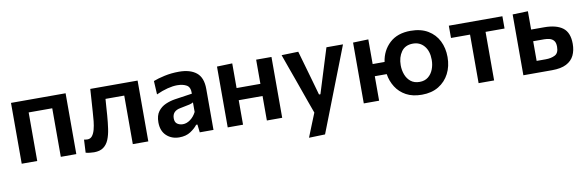

<svg xmlns="http://www.w3.org/2000/svg" viewBox="-49 -931 4736 1548"><g transform="rotate(-10 2318.5 -157.5)"><path d="M64.5 0V-498H511.5V0H384.5V-397.5H191.5V0Z M656 10.5Q640 10.5 620.5 8.2Q601 6 587.5 2L593 -104Q601.5 -102.5 609 -101.8Q616.5 -101 621 -101Q645 -101 659.8 -119.5Q674.5 -138 682.8 -168.8Q691 -199.5 695 -236.8Q699 -274 701 -311.5Q704 -359.5 707.5 -407Q710.5 -454 713.5 -498H1101V0H974V-397.5H820.5Q818 -363.5 815.5 -330Q813 -296 811 -265Q806.5 -206 799.2 -155.8Q792 -105.5 776.5 -68.2Q761 -31 732.2 -10.2Q703.5 10.5 656 10.5Z M1354 11.5Q1291 11.5 1249.2 -27.5Q1207.5 -66.5 1207.5 -137Q1207.5 -193 1232.2 -225.8Q1257 -258.5 1294.5 -274.8Q1332 -291 1371 -297L1513.5 -318Q1515.5 -370.5 1485.5 -388Q1455.5 -405.5 1407.5 -405.5Q1373 -405.5 1329.2 -394.5Q1285.5 -383.5 1236 -361L1230 -471.5Q1266.5 -486 1322.5 -498.2Q1378.5 -510.5 1441 -510.5Q1532.5 -510.5 1583.5 -469.5Q1634.5 -428.5 1634.5 -335.5V0H1522L1514.5 -65H1504Q1483.5 -37.5 1446 -13Q1408.5 11.5 1354 11.5ZM1400 -88Q1431.5 -88 1461.2 -109.8Q1491 -131.5 1510 -169V-247.5Q1500 -240.5 1479.2 -235.2Q1458.5 -230 1402 -219.5Q1335 -207.5 1335 -147Q1335 -114.5 1354.8 -101.2Q1374.5 -88 1400 -88Z M1751 0V-498L1876.5 -502V-300H2071.5V-498H2197V0H2071.5V-200.5H1876.5V0Z M2382 196Q2401 148.5 2420.5 99.8Q2440 51 2459.5 3.5Q2442 -44.5 2424.5 -93.2Q2407 -142 2390.5 -189L2358.5 -279Q2339 -332.5 2319 -388.5Q2299 -444.5 2280 -498L2417 -502Q2433.5 -444.5 2449.2 -389.5Q2465 -334.5 2481.5 -276.5L2522 -133.5H2533.5L2578 -276.5Q2595.5 -332.5 2612.5 -387.5Q2629.5 -442 2647 -498H2782.5Q2767 -458 2752.5 -420.5Q2738 -383 2720.5 -338Q2703 -293 2678.5 -230.5L2624 -90.5Q2587 4.5 2561 71.5Q2535 138 2514 192Z M2865 0V-498L2990.5 -502V-300H3088Q3101.5 -392.5 3165.5 -451.8Q3229.5 -511 3337 -511Q3421.5 -511 3479 -476.5Q3536.5 -442 3565.8 -383.2Q3595 -324.5 3595 -251Q3595 -176 3564.5 -116.5Q3534 -57 3477 -22.2Q3420 12.5 3339.5 12.5Q3264 12.5 3211.2 -16.2Q3158.5 -45 3127.8 -93.5Q3097 -142 3088 -200.5H2990.5V0ZM3339 -92.5Q3381.5 -92.5 3409.5 -115Q3437.5 -137.5 3451.5 -173.8Q3465.5 -210 3465.5 -251Q3465.5 -322.5 3430.5 -364.2Q3395.5 -406 3338.5 -406Q3275 -406 3243.2 -361.2Q3211.5 -316.5 3211.5 -251Q3211.5 -210 3225.2 -173.8Q3239 -137.5 3267.2 -115Q3295.5 -92.5 3339 -92.5Z M3805 0V-397.5H3649V-498H4087.5V-397.5H3932V0Z M4171.5 0V-498L4297 -502V-352H4402.5Q4502.5 -352 4555 -312.8Q4607.5 -273.5 4607.5 -181Q4607.5 -127 4587.8 -86.2Q4568 -45.5 4524 -22.8Q4480 0 4406.5 0ZM4297 -95.5H4371.5Q4416.5 -95.5 4447.8 -111.8Q4479 -128 4479 -179.5Q4479 -213 4465.5 -229.2Q4452 -245.5 4430.8 -251Q4409.5 -256.5 4387.5 -256.5H4297Z"/></g></svg>

Font: Heraclito SemiBold
Style: Regular
Weight: 600
Designer: Kostas Bartsokas (font) & Cristiano Sobral (main changes)
Foundry: Kostas Bartsokas (font) & Cristiano Sobral (main changes)
Version: Version 1.00;July 8, 2020;FontCreator 13.0.0.2655 64-bit